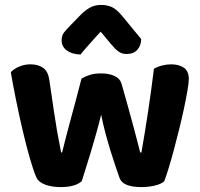

<svg xmlns="http://www.w3.org/2000/svg" viewBox="-20 -753 816 782"><path d="M392 -286Q383 -249 372 -210Q361 -171 350 -134Q339 -97 329 -66Q319 -35 313 -15Q286 9 227 9Q191 9 164 -1Q137 -11 128 -31Q117 -55 102 -107Q87 -159 72.5 -221Q58 -283 45 -347Q32 -411 24 -459Q36 -472 57.5 -481.5Q79 -491 104 -491Q136 -491 156 -476.5Q176 -462 181 -427Q191 -357 198.5 -307Q206 -257 212 -222Q218 -187 222.5 -165.5Q227 -144 229 -132H233Q237 -148 245 -180Q253 -212 264 -252.5Q275 -293 287.5 -339.5Q300 -386 312 -433Q329 -443 347.5 -448.5Q366 -454 392 -454Q424 -454 446.5 -443.5Q469 -433 475 -412Q488 -367 500 -323.5Q512 -280 522 -243Q532 -206 539.5 -177Q547 -148 551 -132H556Q570 -211 583 -297.5Q596 -384 607 -473Q623 -482 641 -486.5Q659 -491 677 -491Q708 -491 728.5 -477.5Q749 -464 749 -431Q749 -416 743.5 -384Q738 -352 729.5 -312Q721 -272 710 -227.5Q699 -183 688 -142Q677 -101 666.5 -67Q656 -33 649 -15Q638 -4 612 2.5Q586 9 556 9Q480 9 467 -28Q460 -48 450 -77Q440 -106 429.5 -140.5Q419 -175 409 -212.5Q399 -250 392 -286ZM390 -624Q377 -610 366.5 -598.5Q356 -587 346.5 -576Q337 -565 327.5 -554.5Q318 -544 308 -531Q273 -532 252 -547.5Q231 -563 231 -589Q231 -608 241 -621Q251 -634 271 -654L310 -694Q327 -711 346.5 -722Q366 -733 392 -733Q416 -733 436 -724Q456 -715 481 -684L555 -594Q555 -569 540 -551Q525 -533 495 -533Q477 -533 463 -543Q449 -553 435 -570Z"/></svg>

Font: Baloo 2
Style: Bold
Weight: 700
Designer: Sarang Kulkarni and Ek Type
Foundry: Ek Type
Version: Version 1.640;hotconv 1.0.111;makeotfexe 2.5.65597; ttfautoh